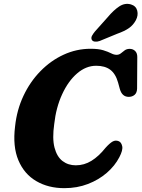

<svg xmlns="http://www.w3.org/2000/svg" viewBox="-20 -967 737 1000"><path d="M598.5 -231.5Q612 -226 616.5 -205.5Q621 -185 601.5 -148Q578.5 -103.5 536.5 -67Q494.5 -30.5 438.2 -8.8Q382 13 315 13Q231.5 13 168.8 -23.8Q106 -60.5 75.8 -132.2Q45.5 -204 58.5 -308.5Q67.5 -394 102 -467.5Q136.5 -541 190.5 -596.2Q244.5 -651.5 311.5 -682.2Q378.5 -713 452 -713Q493.5 -713 518.2 -705.2Q543 -697.5 558.5 -689.5Q574 -681.5 587 -681.5Q600 -681.5 609.5 -689.2Q619 -697 629.5 -704.8Q640 -712.5 655.5 -712.5Q672.5 -712.5 683.8 -701.5Q695 -690.5 695 -670.5L694 -506Q693.5 -483.5 681 -473Q668.5 -462.5 650.5 -462.5Q615.5 -462.5 604 -504L595 -537Q582 -583 554.2 -603.8Q526.5 -624.5 481 -624.5Q428 -624.5 381.8 -584.8Q335.5 -545 303.8 -476.2Q272 -407.5 262.5 -321.5Q251.5 -245.5 264 -198Q276.5 -150.5 305.8 -128.2Q335 -106 375 -106Q418.5 -106 456.5 -129.5Q494.5 -153 529.5 -197Q551 -221 566.5 -229.8Q582 -238.5 598.5 -231.5ZM541 -877.5Q571.5 -914 601 -933.5Q630.5 -953 662 -944Q688.5 -936 694.8 -911.5Q701 -887 687.5 -861.5Q674 -836.5 651.8 -820.8Q629.5 -805 590 -791L499 -753.5Q486.5 -749 474.5 -750.2Q462.5 -751.5 458 -760Q453.5 -770 459.2 -780.8Q465 -791.5 474.5 -803Z"/></svg>

Font: Fraunces 72pt SuperSoft
Style: Bold Italic
Weight: 700
Italic angle: -16°
Version: Version 1.000;[0bf87f6ff]